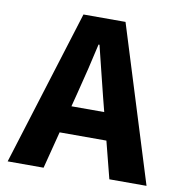

<svg xmlns="http://www.w3.org/2000/svg" viewBox="-75 -722 750 793"><g transform="rotate(10 300.0 -326.0)"><path d="M8.8 0 211.8 -651.8H388.2L591.2 0H435.3L350.8 -330.1Q338.9 -379.4 324.9 -434.3Q310.9 -489.2 298.7 -540.3H294.7Q283.3 -489.2 270.2 -434.3Q257 -379.4 244.2 -330.1L159.5 0ZM142.9 -155.3V-269.8H454.9V-155.3Z"/></g></svg>

Font: Source Code Pro ExtraLight
Style: Regular
Weight: 200
Monospace: yes
Designer: Paul D. Hunt, Teo Tuominen
Foundry: Adobe
Version: Version 1.026;hotconv 1.1.0;makeotfexe 2.6.0